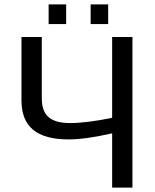

<svg xmlns="http://www.w3.org/2000/svg" viewBox="-20 -857 707 877"><path d="M492.2 0V-248Q370.6 -220.2 293 -220.2Q184.6 -220.2 131.3 -264.2Q78.1 -308.1 78.1 -397.9V-688H170.9V-408.2Q170.9 -348.6 202.1 -321.8Q233.4 -294.9 299.8 -294.9Q374.5 -294.9 492.2 -318.8V-688H585V0ZM474.1 -747.1H394V-836.9H474.1ZM282.2 -747.1H202.1V-836.9H282.2Z"/></svg>

Font: Libra Sans Modern
Style: Regular
Weight: 400
Foundry: Stefan Peev, Context Ltd
Version: Version 1.000